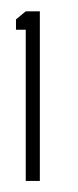

<svg xmlns="http://www.w3.org/2000/svg" viewBox="-20 -703 140 346"><path d="M8.8 -649.4V-668L26.4 -682.6H51.8V-377H26.4V-649.4Z"/></svg>

Font: Post No Bills Colombo
Style: Light
Weight: 400
Designer: Kosala Senevirathne, Siva Puranthara, Lasantha Premarathna, Tharique Azeez
Foundry: Mooniak
Version: Version 1.220 ; ttfautohint (v1.5)